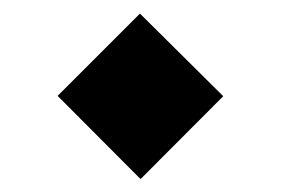

<svg xmlns="http://www.w3.org/2000/svg" viewBox="-20 -373 420 287"><path d="M190.1 -105.3 313.7 -229.2 189.2 -352.7 66.1 -229.7Z"/></svg>

Font: Vazirmatn RD NL
Style: Regular
Weight: 400
Designer: Saber Rastikerdar
Foundry: Saber Rastikerdar
Version: Version 32.101